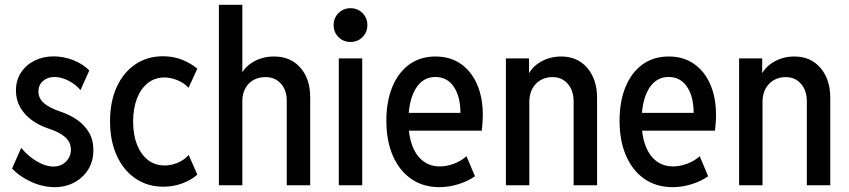

<svg xmlns="http://www.w3.org/2000/svg" viewBox="-20 -772 3536 800"><path d="M207.5 7.8Q159.7 7.8 111.3 -13.7Q63 -35.2 30.3 -69.8L68.4 -155.8Q97.7 -120.6 134 -99.4Q170.4 -78.1 202.1 -78.1Q234.4 -78.1 254.9 -98.6Q275.4 -119.1 275.4 -148.4Q275.4 -179.7 251.5 -200.7Q227.5 -221.7 180.7 -236.8Q141.6 -250 111.6 -272.2Q81.5 -294.4 64 -325.2Q46.4 -356 46.4 -395Q46.4 -438 67.6 -470Q88.9 -502 124.3 -519.5Q159.7 -537.1 203.1 -537.1Q245.6 -537.1 285.6 -521.2Q325.7 -505.4 352.1 -478.5L315.4 -396.5Q294.9 -420.9 265.1 -436Q235.4 -451.2 206.5 -451.2Q178.2 -451.2 159.2 -434.6Q140.1 -418 140.1 -390.6Q140.1 -362.8 162.4 -342.8Q184.6 -322.8 233.9 -306.2Q270.5 -293.9 301.3 -272.7Q332 -251.5 350.6 -220.2Q369.1 -189 369.1 -146Q369.1 -101.1 347.9 -66.4Q326.7 -31.7 290 -12Q253.4 7.8 207.5 7.8Z M660.6 5.9Q595.2 5.9 545.2 -27.8Q495.1 -61.5 466.8 -123Q438.5 -184.6 438.5 -267.1Q438.5 -348.6 466.3 -409.4Q494.1 -470.2 543.9 -503.9Q593.8 -537.6 659.2 -537.6Q703.6 -537.6 740.2 -522.5Q776.9 -507.3 802.2 -485.8L765.6 -406.2Q747.1 -426.8 718.8 -438Q690.4 -449.2 665.5 -449.2Q626 -449.2 596.7 -426.5Q567.4 -403.8 551 -362.3Q534.7 -320.8 534.7 -265.6Q534.7 -210 551 -168.9Q567.4 -127.9 596.7 -105.2Q626 -82.5 666 -82.5Q693.8 -82.5 721.7 -94.5Q749.5 -106.4 766.1 -126.5L802.2 -44.4Q777.3 -22 740 -8.1Q702.6 5.9 660.6 5.9Z M892.1 0V-752H989.7V-471.7H1007.8L976.1 -439.9Q989.3 -484.9 1029.5 -510.7Q1069.8 -536.6 1122.1 -536.6Q1190.4 -536.6 1231.4 -490.2Q1272.5 -443.8 1272.5 -366.7V0H1174.8V-352.1Q1174.8 -397 1150.1 -423.8Q1125.5 -450.7 1086.4 -450.7Q1057.6 -450.7 1035.9 -438.5Q1014.2 -426.3 1002 -403.6Q989.7 -380.9 989.7 -351.1V0Z M1391.6 0V-528.8H1489.3V0ZM1440.4 -597.2Q1410.6 -597.2 1390.4 -617.4Q1370.1 -637.7 1370.1 -667.5Q1370.1 -697.3 1390.4 -717.5Q1410.6 -737.8 1440.4 -737.8Q1470.2 -737.8 1490.5 -717.5Q1510.7 -697.3 1510.7 -667.5Q1510.7 -637.7 1490.5 -617.4Q1470.2 -597.2 1440.4 -597.2Z M1811 7.8Q1743.7 7.8 1694.1 -26.1Q1644.5 -60.1 1617.2 -122.3Q1589.8 -184.6 1589.8 -269Q1589.8 -349.1 1614.5 -409.4Q1639.2 -469.7 1685.1 -503.2Q1731 -536.6 1794.9 -536.6Q1855 -536.6 1898.9 -506.6Q1942.9 -476.6 1967.3 -421.6Q1991.7 -366.7 1991.7 -293Q1991.7 -273.9 1990.2 -257.3Q1988.8 -240.7 1987.3 -227.5H1665V-301.8H1898.4Q1898.4 -370.1 1870.8 -410.6Q1843.3 -451.2 1794.4 -451.2Q1757.8 -451.2 1732.7 -428Q1707.5 -404.8 1694.6 -363.5Q1681.6 -322.3 1681.6 -267.6Q1681.6 -209.5 1697 -167.2Q1712.4 -125 1741.9 -101.8Q1771.5 -78.6 1813 -78.6Q1840.8 -78.6 1870.8 -89.6Q1900.9 -100.6 1923.8 -121.1L1959 -37.6Q1929.2 -16.6 1889.6 -4.4Q1850.1 7.8 1811 7.8Z M2087.9 0V-528.8H2184.1V-468.3H2203.6L2170.9 -436Q2185.1 -483.9 2226.1 -510.3Q2267.1 -536.6 2318.4 -536.6Q2386.2 -536.6 2427 -489Q2467.8 -441.4 2467.8 -363.8V0H2370.1V-349.1Q2370.1 -394.5 2345.9 -422.6Q2321.8 -450.7 2281.7 -450.7Q2253.4 -450.7 2231.7 -437.7Q2210 -424.8 2197.8 -401.9Q2185.5 -378.9 2185.5 -348.1V0Z M2782.7 7.8Q2715.3 7.8 2665.8 -26.1Q2616.2 -60.1 2588.9 -122.3Q2561.5 -184.6 2561.5 -269Q2561.5 -349.1 2586.2 -409.4Q2610.8 -469.7 2656.7 -503.2Q2702.6 -536.6 2766.6 -536.6Q2826.7 -536.6 2870.6 -506.6Q2914.6 -476.6 2939 -421.6Q2963.4 -366.7 2963.4 -293Q2963.4 -273.9 2961.9 -257.3Q2960.4 -240.7 2959 -227.5H2636.7V-301.8H2870.1Q2870.1 -370.1 2842.5 -410.6Q2814.9 -451.2 2766.1 -451.2Q2729.5 -451.2 2704.3 -428Q2679.2 -404.8 2666.3 -363.5Q2653.3 -322.3 2653.3 -267.6Q2653.3 -209.5 2668.7 -167.2Q2684.1 -125 2713.6 -101.8Q2743.2 -78.6 2784.7 -78.6Q2812.5 -78.6 2842.5 -89.6Q2872.6 -100.6 2895.5 -121.1L2930.7 -37.6Q2900.9 -16.6 2861.3 -4.4Q2821.8 7.8 2782.7 7.8Z M3059.6 0V-528.8H3155.8V-468.3H3175.3L3142.6 -436Q3156.7 -483.9 3197.8 -510.3Q3238.8 -536.6 3290 -536.6Q3357.9 -536.6 3398.7 -489Q3439.5 -441.4 3439.5 -363.8V0H3341.8V-349.1Q3341.8 -394.5 3317.6 -422.6Q3293.5 -450.7 3253.4 -450.7Q3225.1 -450.7 3203.4 -437.7Q3181.6 -424.8 3169.4 -401.9Q3157.2 -378.9 3157.2 -348.1V0Z"/></svg>

Font: Reddit Sans Condensed Medium
Style: Regular
Weight: 500
Designer: Stephen Hutchings
Foundry: Reddit
Version: Version 1.014